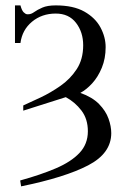

<svg xmlns="http://www.w3.org/2000/svg" viewBox="-20 -467 484 701"><path d="M386.2 19Q386.2 92.8 301.8 136.7Q217.3 180.7 57.1 213.4L53.7 191.9Q127.9 171.4 183.6 147.7Q239.3 124 270 91.6Q300.8 59.1 300.8 12.2Q300.8 -32.7 277.3 -63.5Q253.9 -94.2 220.2 -112.3L64.9 -63V-82L128.4 -111.3Q164.6 -128.4 200.4 -153.3Q236.3 -178.2 260 -214.4Q283.7 -250.5 283.7 -301.8Q283.7 -349.6 257.6 -383.5Q231.4 -417.5 183.6 -417.5Q132.8 -417.5 96.9 -387.7Q61 -357.9 54.7 -310.1H34.7V-447.3H54.7Q59.6 -428.7 66.4 -422.1Q73.2 -415.5 78.6 -415H84Q93.8 -415 105 -423.1Q116.2 -431.2 134.5 -439.2Q152.8 -447.3 183.6 -447.3Q248 -447.3 288.1 -424.6Q328.1 -401.9 346.9 -366.7Q365.7 -331.5 365.7 -294.9Q365.7 -253.4 351.8 -219.7Q337.9 -186 316.7 -162.8Q295.4 -139.6 273.4 -127.9Q316.9 -112.3 341.6 -87.2Q366.2 -62 376.2 -33.9Q386.2 -5.9 386.2 19Z"/></svg>

Font: BabelStone Roman
Style: Regular
Weight: 400
Designer: Walt Agee, Victor Gaultney, Peter Martin, Debbi Hosken, Becca Hirsbrunner (SIL); Andrew West (BabelStone)
Foundry: BabelStone
Version: Version 16.000